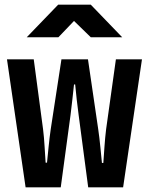

<svg xmlns="http://www.w3.org/2000/svg" viewBox="-20 -805 640 825"><path d="M231 -645 298 -715 370 -645H505L370 -785H230L95 -645ZM241 0 283 -310C288 -347 294 -407 298 -442H303C306 -407 313 -347 318 -310L359 0H509L590 -550H478L436 -250C430 -204 427 -142 424 -105H418C414 -141 409 -205 402 -250L358 -550H244L198 -250C191 -203 186 -143 182 -106H176C173 -142 171 -206 165 -250L125 -550H10L90 0Z"/></svg>

Font: Tekne LDO ExtraBold
Style: Regular
Weight: 800
Monospace: yes
Designer: Alessio Laiso, Mario Rullo, Paolo Rosset
Foundry: Alessio Laiso
Version: Version 1.000;hotconv 1.0.109;makeotfexe 2.5.65596